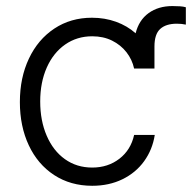

<svg xmlns="http://www.w3.org/2000/svg" viewBox="-20 -596 627 627"><path d="M418 -372.1Q411.6 -401.4 393.1 -425.3Q374.5 -449.2 345.9 -463.4Q317.4 -477.5 281.2 -477.5Q231.4 -477.5 192.9 -450.7Q154.3 -423.8 132.8 -375.5Q111.3 -327.1 111.3 -264.6Q111.3 -201.7 132.6 -152.6Q153.8 -103.5 192.1 -76.2Q230.5 -48.8 281.2 -48.8Q332.5 -48.8 369.9 -77.6Q407.2 -106.4 418 -155.3H485.4Q478 -107.4 450.7 -69.6Q423.3 -31.7 379.6 -10.5Q335.9 10.7 281.2 10.7Q210.4 10.7 156.7 -24.4Q103 -59.6 74 -121.6Q44.9 -183.6 44.9 -262.7Q44.9 -342.3 74.5 -404.8Q104 -467.3 157.5 -502.7Q210.9 -538.1 280.3 -538.1Q322.3 -538.1 358.9 -524.9Q395.5 -511.7 422.9 -487.3Q433.6 -530.3 465.3 -553.2Q497.1 -576.2 543 -576.2Q558.1 -576.2 568.4 -575.4Q578.6 -574.7 586.9 -572.3V-515.6Q573.7 -518.6 557.6 -518.6Q522 -518.6 503.2 -501.5Q484.4 -484.4 484.4 -444.3V-372.1Z"/></svg>

Font: Pretendard GOV Light
Style: Regular
Weight: 300
Designer: Base glyphs from Inter by Rasmus Andersson; Hangeul glyphs from Noto Sans CJK(Source Han Sans) by Jang Soo-young and Kan
Foundry: Kil Hyung-jin
Version: Version 1.309